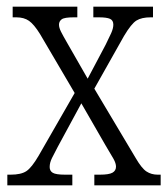

<svg xmlns="http://www.w3.org/2000/svg" viewBox="-20 -556 504 576"><path d="M2 0V-32H12Q43 -32 59 -42.5Q75 -53 96 -89L204 -277L100 -454Q82 -483 67 -493.5Q52 -504 29 -504H18V-536H212V-504H201Q173 -504 165 -498Q157 -492 157 -482Q157 -473 163 -461Q169 -449 180 -430L243 -320L297 -422Q307 -442 313.5 -456.5Q320 -471 320 -482Q320 -495 310 -499.5Q300 -504 277 -504H260V-536H439V-504H432Q405 -504 389.5 -494.5Q374 -485 352 -448L263 -290L387 -82Q405 -51 419.5 -41.5Q434 -32 453 -32H462V0H263V-32H280Q307 -32 317.5 -38Q328 -44 328 -56Q328 -66 320.5 -79.5Q313 -93 296 -121L224 -246L153 -115Q143 -96 136 -82Q129 -68 129 -55Q129 -43 138.5 -37.5Q148 -32 175 -32H197V0Z"/></svg>

Font: Noto Serif Condensed Light
Style: Regular
Weight: 300
Width: 3
Designer: Monotype Design Team
Foundry: Monotype Imaging Inc.
Version: Version 2.013